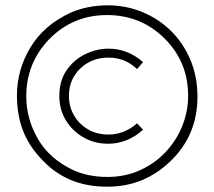

<svg xmlns="http://www.w3.org/2000/svg" viewBox="-20 -709 804 720"><path d="M384.5 -9H379Q233 -9 139 -108.5Q88.5 -160.5 66 -219.8Q43.5 -279 43.5 -350.5Q43.5 -447 94 -531Q144.5 -615 244 -661Q307 -689 385 -689Q452 -689 512.8 -664.2Q573.5 -639.5 620 -594.2Q666.5 -549 693.5 -485.8Q720.5 -422.5 720.5 -346Q720.5 -203 620.8 -106Q521 -9 384.5 -9ZM382.5 -45.5Q449.5 -45.5 505.2 -70.8Q561 -96 601.2 -139Q641.5 -182 663.5 -236.5Q685.5 -291 685.5 -350Q685.5 -477 597 -564.8Q508.5 -652.5 381 -652.5Q254 -652.5 165.5 -563Q78.5 -473.5 78.5 -348Q78.5 -263.5 122.2 -188Q166 -112.5 255 -71Q311.5 -45.5 382.5 -45.5ZM385.5 -170Q335 -170 293.5 -193.5Q252 -217 227.2 -257.5Q202.5 -298 202.5 -349Q202.5 -406.5 230 -446Q257.5 -485.5 300 -506Q342.5 -526.5 387 -526.5Q459 -526.5 516.5 -476L494 -450Q449 -493 387 -493Q324 -493 281.2 -452.2Q238.5 -411.5 238.5 -349.5Q238.5 -309.5 257.2 -276.8Q276 -244 309.5 -224.2Q343 -204.5 387 -204.5Q446 -204.5 494 -246.5L516.5 -222.5Q458 -170 385.5 -170Z"/></svg>

Font: Argentum Novus Light
Style: Regular
Weight: 300
Designer: Julieta Ulanovsky (font) & Cristiano Sobral (main changes)
Foundry: Julieta Ulanovsky (font) & Cristiano Sobral (main changes)
Version: Version 3.00;November 27, 2020;FontCreator 13.0.0.2655 64-bi